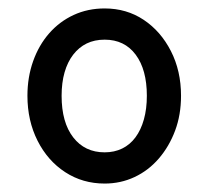

<svg xmlns="http://www.w3.org/2000/svg" viewBox="-20 -1450 494 455"><path d="M228 -1015Q176 -1015 134.5 -1042Q93 -1069 69 -1116.5Q45 -1164 45 -1223Q45 -1267 58.5 -1305Q72 -1343 96.5 -1371Q121 -1399 154.5 -1414.5Q188 -1430 228 -1430Q280 -1430 320.5 -1403Q361 -1376 385 -1329Q409 -1282 409 -1223Q409 -1178 395 -1140.5Q381 -1103 356.5 -1074.5Q332 -1046 299 -1030.5Q266 -1015 228 -1015ZM228 -1089Q251 -1089 269.5 -1098Q288 -1107 301 -1124.5Q314 -1142 321 -1167Q328 -1192 328 -1223Q328 -1285 301.5 -1320.5Q275 -1356 228 -1356Q204 -1356 185.5 -1347Q167 -1338 153.5 -1320.5Q140 -1303 133 -1278.5Q126 -1254 126 -1223Q126 -1160 153.5 -1124.5Q181 -1089 228 -1089Z"/></svg>

Font: Playwrite BE WAL
Style: Regular
Weight: 400
Designer: Veronika Burian, José Scaglione
Foundry: TypeTogether
Version: Version 1.002